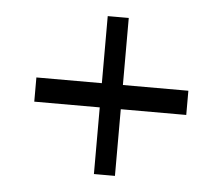

<svg xmlns="http://www.w3.org/2000/svg" viewBox="-38 -603 559 482"><g transform="rotate(5 241.5 -362.0)"><path d="M50 -392V-331H215V-163H268V-331H433V-392H268V-561H215V-392Z"/></g></svg>

Font: GradeGX
Style: Regular
Weight: 100
Width: 1
Designer: Adam Twardoch
Foundry: Adam Twardoch
Version: Version 2.002; DEVELOPMENT